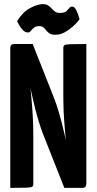

<svg xmlns="http://www.w3.org/2000/svg" viewBox="-20 -914 470 934"><path d="M293 0 187 -268Q178 -292 168.5 -323Q159 -354 150.5 -388Q142 -422 135 -454Q128 -486 122.5 -512Q117 -538 114 -553.5Q111 -569 111 -569L45 -635L50 -700H139L243 -437Q253 -411 263 -378.5Q273 -346 281.5 -312.5Q290 -279 297 -248Q304 -217 309 -192Q314 -167 317 -152.5Q320 -138 320 -138L388 -65L380 0ZM30 0V-680Q30 -700 50 -700L142 -680L125 -511Q128 -490 130 -468Q132 -446 134 -423.5Q136 -401 137.5 -379.5Q139 -358 140 -337Q141 -316 141.5 -296.5Q142 -277 142 -260V-20Q142 -10 137 -6Q132 -2 109 -1Q86 0 30 0ZM380 0 288 -20 303 -212Q300 -235 298 -256.5Q296 -278 294.5 -298Q293 -318 291.5 -337Q290 -356 289.5 -374.5Q289 -393 288.5 -411Q288 -429 288 -447V-680Q288 -690 293 -694Q298 -698 321.5 -699Q345 -700 400 -700V-20Q400 0 380 0ZM249 -745Q230 -745 220.5 -751.5Q211 -758 205 -766Q199 -774 191.5 -780.5Q184 -787 170 -787Q155 -787 145.5 -779.5Q136 -772 130 -764Q124 -756 116 -756Q101 -756 89 -770Q77 -784 70 -797.5Q63 -811 63 -811Q90 -855 126 -874.5Q162 -894 189 -894Q204 -894 214 -887.5Q224 -881 231.5 -872.5Q239 -864 248 -857.5Q257 -851 271 -851Q293 -851 302 -859Q311 -867 316.5 -874.5Q322 -882 331 -882Q342 -882 350 -866.5Q358 -851 362.5 -835.5Q367 -820 367 -820Q367 -820 357.5 -808.5Q348 -797 331.5 -782.5Q315 -768 294 -756.5Q273 -745 249 -745Z"/></svg>

Font: Yanone Kaffeesatz
Style: Bold
Weight: 700
Designer: Yanone (Cyrillic: Daniel Pouzeot, Huerta Tipografica, and Cyreal)
Foundry: Yanone
Version: Version 2.003